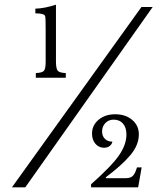

<svg xmlns="http://www.w3.org/2000/svg" viewBox="-20 -800 715 820"><path d="M632 -770 88 0H31L584 -770ZM219 -780V-538Q219 -507 226.5 -498Q234 -489 261 -488V-468H133V-488Q160 -489 167.5 -497.5Q175 -506 175 -535V-672Q175 -725 173 -730Q171 -743 131 -743V-763Q170 -764 219 -780ZM432 -43V-39H517Q537 -39 547 -48.5Q557 -58 565 -85H585L570 0H369V-13Q458 -92 489 -137.5Q520 -183 520 -226Q520 -255 505.5 -272Q491 -289 465 -289Q444 -289 430 -274.5Q416 -260 416 -238Q416 -219 428 -207Q440 -195 460 -195Q458 -184 448.5 -176.5Q439 -169 424 -169Q402 -169 387.5 -186Q373 -203 373 -229Q373 -265 401 -288.5Q429 -312 472 -312Q516 -312 544.5 -288Q573 -264 573 -226Q573 -180 536 -136.5Q499 -93 432 -43Z"/></svg>

Font: Libre Baskerville
Style: Regular
Weight: 400
Designer: Pablo Impallari, Rodrigo Fuenzalida
Foundry: Pablo Impallari, Rodrigo Fuenzalida
Version: Version 1.000